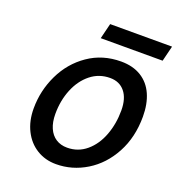

<svg xmlns="http://www.w3.org/2000/svg" viewBox="-160 -1039 1084 1180"><g transform="rotate(20 381.5 -449.5)"><path d="M604 -435.1Q604 -513.2 568.8 -556.4Q533.7 -599.6 471.7 -599.6Q399.9 -599.6 345 -555.7Q290 -511.7 260 -438Q230 -364.3 230 -277.3Q230 -223.6 246.8 -185.1Q263.7 -146.5 294.7 -126.5Q325.7 -106.4 368.2 -106.4Q439.9 -106.4 493.7 -151.9Q547.4 -197.3 575.7 -272.5Q604 -347.7 604 -435.1ZM338.4 12.2Q267.6 12.2 211.9 -22.2Q156.2 -56.6 124.8 -119.1Q93.3 -181.6 93.3 -263.2Q93.3 -379.9 143.6 -484.6Q193.8 -589.4 286.9 -653.6Q379.9 -717.8 501 -717.8Q578.6 -717.8 632.8 -684.3Q687 -650.9 714.4 -589.4Q741.7 -527.8 741.7 -444.8Q741.7 -309.6 685.5 -205.3Q629.4 -101.1 536.6 -44.4Q443.8 12.2 338.4 12.2ZM357.9 -910.6H762.7L737.8 -809.6H333Z"/></g></svg>

Font: Lesson One
Style: Bold Italic
Weight: 700
Italic angle: -14°
Designer: But Ko, Victor Gaultney, Annie Olsen, Julie Remington, Don Collingsworth, Eric Hays, Becca Hirsbrunner
Version: Version 1.100